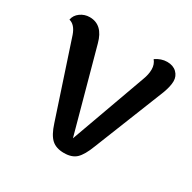

<svg xmlns="http://www.w3.org/2000/svg" viewBox="-124 -647 780 779"><g transform="rotate(30 265.5 -257.0)"><path d="M397 -414Q407 -440 407 -463.5Q407 -487 393 -504Q419 -522 447 -522Q475 -522 491.5 -506Q508 -490 508 -466.5Q508 -443 495 -408L363 -77Q345 -30 325 -11Q305 8 268 8Q231 8 210 -11Q189 -30 174 -77L59 -425Q45 -465 17 -472Q21 -494 40.5 -508Q60 -522 84 -522Q145 -522 165 -446L270 -62Z"/></g></svg>

Font: Laila Medium
Style: Regular
Weight: 500
Designer: Hitesh Malaviya
Foundry: Indian Type Foundry
Version: Version 1.302;PS 1.0;hotconv 1.0.78;makeotf.lib2.5.61930; tt